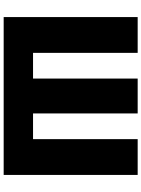

<svg xmlns="http://www.w3.org/2000/svg" viewBox="118 -888 770 1046"><g transform="rotate(90 503.0 -365.0)"><path d="M933 0H73V-730H268V-160H408V-730H598V-160H738V-730H933Z"/></g></svg>

Font: Mplus 1p Black
Style: Regular
Weight: 900
Version: Version 1.061